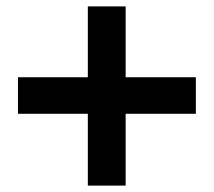

<svg xmlns="http://www.w3.org/2000/svg" viewBox="-20 -591 668 599"><path d="M254 -12V-236H36V-350H254V-571H372V-350H591V-236H372V-12Z"/></svg>

Font: Ruda ExtraBold
Style: Regular
Weight: 800
Designer: Mariela Monsalve and Angelina Sanchez
Foundry: Mariela Monsalve and Angelina Sanchez
Version: Version 2.000